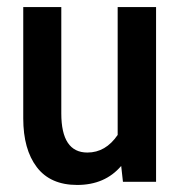

<svg xmlns="http://www.w3.org/2000/svg" viewBox="-20 -516 511 545"><path d="M423 -496V0H329L324 -45Q278 9 199 9Q123 9 84.5 -41.5Q46 -92 46 -180V-496H154V-194Q154 -83 228 -83Q280 -83 314 -133V-496Z"/></svg>

Font: Cabin Condensed SemiBold
Style: Regular
Weight: 600
Width: 3
Designer: Pablo Impallari
Foundry: Pablo Impallari. http://www.impallari.com Igino Marini. http://www.ikern.com
Version: Version 2.200